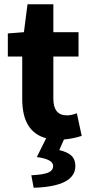

<svg xmlns="http://www.w3.org/2000/svg" viewBox="-20 -648 423 907"><path d="M139 239 128 180Q186 177 208.5 167Q231 157 231 136Q231 104 154 94L198 5Q85 -25 85 -180V-381H17V-490L93 -496L110 -628H232V-496H351V-381H232V-182Q232 -103 296 -103Q317 -103 343 -113L366 -6Q326 7 282 11L260 61Q299 70 317.5 87.5Q336 105 336 136Q336 233 139 239Z"/></svg>

Font: Toshiba Sans
Style: Bold
Weight: 700
Designer: Paul D. Hunt
Foundry: Toshiba Corporation
Version: Version 2.020;PS 2.0;hotconv 1.0.86;makeotf.lib2.5.63406